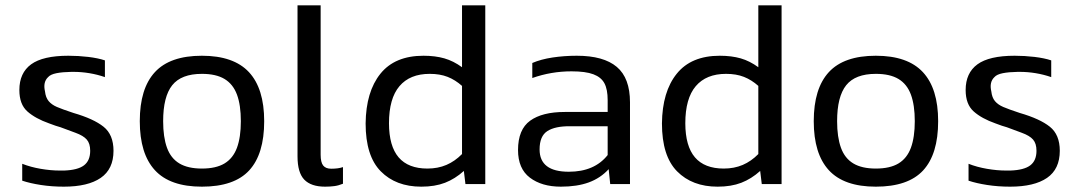

<svg xmlns="http://www.w3.org/2000/svg" viewBox="-20 -694 4069 724"><path d="M408 -125.4Q408 -186.2 370.5 -216.1Q333 -246.1 256.9 -268.1Q214.5 -282.1 194.6 -290.7Q174.7 -299.3 163.5 -312.7Q152.2 -326.2 149.7 -349.2Q141.4 -384.3 161.4 -403.2Q170.2 -413.4 193 -418Q215.8 -422.5 249.1 -423Q253.7 -423 257.6 -423Q287.2 -423 317.3 -418Q347.4 -413 375.6 -403.2V-466.3Q350.1 -474.9 312.7 -479.4Q275.4 -483.8 237.8 -483.8Q141.7 -483.8 97.3 -451.4Q53 -418.9 53 -354.5Q53 -300.7 83.2 -273.8Q113.5 -246.9 165.6 -228.6Q180 -223.7 189.5 -219.9Q196.6 -217.6 208.2 -214.2Q244.8 -201.2 264.6 -193.3Q294.3 -182.5 307.2 -167.7Q320.1 -152.9 320.1 -125.4Q320.1 -88.3 296.7 -70.5Q273.3 -52.7 221.5 -50.9Q212.9 -50.9 205 -50.9Q171.3 -50.9 133.4 -57.4Q95.6 -63.9 63.8 -76.4V-12.7Q92.9 -2.9 134 3.5Q175.2 9.9 220.7 9.9Q311.7 9.9 359.8 -23.2Q408 -56.3 408 -125.4Z M976.2 -237Q976.2 -360.2 918.7 -422Q861.1 -483.8 741.3 -483.8Q621 -483.8 564.1 -422Q507.1 -360.2 507.1 -237Q507.1 -114.2 564.1 -52.2Q621 9.9 741.3 9.9Q863.2 9.9 919.7 -51.5Q976.2 -112.9 976.2 -237ZM595.2 -237Q595.2 -329.6 629.4 -372.6Q663.7 -415.5 741.3 -415.5Q794.7 -415.5 826.8 -396.1Q858.9 -376.7 873.6 -337.2Q888.2 -297.7 888.2 -237Q888.2 -176.7 873.6 -136.9Q858.9 -97.2 826.8 -77.8Q794.7 -58.4 741.3 -58.4Q688.5 -58.4 656.2 -77.8Q624 -97.2 609.6 -137.1Q595.2 -177.1 595.2 -237Z M1273.3 -1.2V-63.9Q1255.8 -57.8 1229 -57.8Q1208.3 -57.8 1198.7 -69.8Q1189.1 -81.7 1189.1 -110.7V-674H1101.9V-104.1Q1101.9 -43.2 1127.4 -16.6Q1153 9.9 1205.9 9.9Q1224.6 9.9 1240.5 7.8Q1256.4 5.8 1273.3 -1.2Z M1729.1 -49.4 1735.1 0H1809.9V-674H1722.2V-440.5Q1690.1 -464 1655.7 -473.9Q1621.3 -483.8 1577 -483.8Q1469 -483.8 1414.5 -416Q1360 -348.3 1358.7 -228.4Q1358.7 -105.8 1415.8 -48Q1472.8 9.9 1568.7 9.9Q1619.9 9.9 1658 -4.8Q1696 -19.5 1729.1 -49.4ZM1446.8 -229Q1446.8 -322.7 1486.3 -369.1Q1525.7 -415.5 1600.4 -415.5Q1639.1 -415.5 1668 -404.1Q1696.9 -392.7 1722.2 -370.1V-113.1Q1695.4 -85.9 1663.3 -72.1Q1631.2 -58.4 1591.7 -58.4Q1519.5 -58.4 1483.2 -100.6Q1447 -142.9 1446.8 -229Z M2275.2 -56.1 2281 0H2355.6V-308.2Q2355.6 -399.8 2305.8 -441.8Q2256 -483.8 2154.9 -483.8Q2107.4 -483.8 2063.7 -477.2Q2020 -470.6 1987.2 -456.5V-399.8Q2058.5 -425 2135.1 -425Q2188.3 -425 2217.6 -413.9Q2246.9 -402.9 2259.2 -379.9Q2271.4 -356.9 2271.4 -316.4V-271.8H2109.7Q2024.7 -271.8 1979 -238.8Q1933.4 -205.7 1933.4 -128.3Q1933.4 -58 1978.1 -24.1Q2022.9 9.9 2094.8 9.9Q2156.5 9.9 2200.3 -6.2Q2244.1 -22.2 2275.2 -56.1ZM2014.7 -130.5Q2014.7 -180.9 2044 -199.7Q2073.2 -218.4 2128.7 -217.9H2271.4V-109.3Q2221.5 -46.4 2124.9 -46.4Q2014.7 -46.4 2014.7 -130.5Z M2846.5 -49.4 2852.5 0H2927.2V-674H2839.5V-440.5Q2807.4 -464 2773.1 -473.9Q2738.7 -483.8 2694.3 -483.8Q2586.4 -483.8 2531.9 -416Q2477.3 -348.3 2476.1 -228.4Q2476.1 -105.8 2533.1 -48Q2590.2 9.9 2686 9.9Q2737.2 9.9 2775.3 -4.8Q2813.4 -19.5 2846.5 -49.4ZM2564.2 -229Q2564.2 -322.7 2603.6 -369.1Q2643 -415.5 2717.8 -415.5Q2756.4 -415.5 2785.3 -404.1Q2814.2 -392.7 2839.5 -370.1V-113.1Q2812.8 -85.9 2780.7 -72.1Q2748.6 -58.4 2709.1 -58.4Q2636.8 -58.4 2600.6 -100.6Q2564.4 -142.9 2564.2 -229Z M3517.6 -237Q3517.6 -360.2 3460 -422Q3402.5 -483.8 3282.6 -483.8Q3162.4 -483.8 3105.4 -422Q3048.5 -360.2 3048.5 -237Q3048.5 -114.2 3105.4 -52.2Q3162.4 9.9 3282.6 9.9Q3404.5 9.9 3461.1 -51.5Q3517.6 -112.9 3517.6 -237ZM3136.6 -237Q3136.6 -329.6 3170.8 -372.6Q3205 -415.5 3282.6 -415.5Q3336.1 -415.5 3368.2 -396.1Q3400.3 -376.7 3414.9 -337.2Q3429.5 -297.7 3429.5 -237Q3429.5 -176.7 3414.9 -136.9Q3400.3 -97.2 3368.2 -77.8Q3336.1 -58.4 3282.6 -58.4Q3229.8 -58.4 3197.6 -77.8Q3165.3 -97.2 3151 -137.1Q3136.6 -177.1 3136.6 -237Z M3976.3 -125.4Q3976.3 -186.2 3938.8 -216.1Q3901.3 -246.1 3825.2 -268.1Q3782.9 -282.1 3763 -290.7Q3743.1 -299.3 3731.8 -312.7Q3720.6 -326.2 3718.1 -349.2Q3709.8 -384.3 3729.8 -403.2Q3738.5 -413.4 3761.3 -418Q3784.2 -422.5 3817.4 -423Q3822 -423 3826 -423Q3855.5 -423 3885.6 -418Q3915.7 -413 3944 -403.2V-466.3Q3918.4 -474.9 3881.1 -479.4Q3843.7 -483.8 3806.1 -483.8Q3710 -483.8 3665.7 -451.4Q3621.3 -418.9 3621.3 -354.5Q3621.3 -300.7 3651.6 -273.8Q3681.8 -246.9 3733.9 -228.6Q3748.4 -223.7 3757.8 -219.9Q3764.9 -217.6 3776.6 -214.2Q3813.1 -201.2 3832.9 -193.3Q3862.6 -182.5 3875.5 -167.7Q3888.4 -152.9 3888.4 -125.4Q3888.4 -88.3 3865 -70.5Q3841.6 -52.7 3789.9 -50.9Q3781.3 -50.9 3773.4 -50.9Q3739.7 -50.9 3701.8 -57.4Q3663.9 -63.9 3632.2 -76.4V-12.7Q3661.2 -2.9 3702.4 3.5Q3743.5 9.9 3789.1 9.9Q3880 9.9 3928.2 -23.2Q3976.3 -56.3 3976.3 -125.4Z"/></svg>

Font: Arad-VF Thin Dots1
Style: Regular
Weight: 100
Designer: Mohammad Darvishi
Version: Version 1.000;August 30, 2024;FontCreator 15.0.0.2992 64-bit